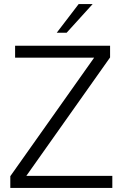

<svg xmlns="http://www.w3.org/2000/svg" viewBox="-20 -921 600 941"><path d="M530.5 0H30.5V-57.5L441.5 -638.5H54V-697H519.5V-639.5L109 -59H530.5ZM306.5 -760.5H258L365.5 -901H434Z"/></svg>

Font: Acari Sans Neue
Style: Regular
Weight: 400
Designer: Alfredo Marco Pradil (font), Cristiano Sobral (main changes)
Foundry: Hanken Design Co. (font), Cristiano Sobral (main changes)
Version: Version 2.459;March 19, 2022;FontCreator 14.0.0.2808 64-bit;